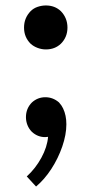

<svg xmlns="http://www.w3.org/2000/svg" viewBox="-20 -516 337 703"><path d="M148 -335Q133 -335 118 -340.5Q103 -346 92 -356Q68 -380 68 -415Q68 -450 92 -475Q103 -486 118 -491Q133 -496 148 -496Q181 -496 203 -475Q227 -450 227 -415Q227 -380 203 -356Q181 -335 148 -335ZM112 167 78 130Q110 101 131.5 61.5Q153 22 156 -15Q154 -15 151 -14.5Q148 -14 145 -14Q118 -14 97 -33Q86 -44 80.5 -58Q75 -72 75 -87Q75 -119 97 -141Q118 -160 146 -160Q174 -160 196 -141Q206 -130 211 -119Q223 -94 223 -61Q223 -23 208 20.5Q193 64 168 102.5Q143 141 112 167Z"/></svg>

Font: Arsenal SC
Style: Bold
Weight: 700
Designer: Andrij Shevchenko
Foundry: Stairsfor
Version: Version 2.001; ttfautohint (v1.8.4.7-5d5b)